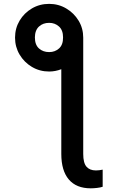

<svg xmlns="http://www.w3.org/2000/svg" viewBox="-20 -781 617 1007"><path d="M58.9 -583.5Q58.9 -632.5 82.7 -672.6Q106.5 -712.7 147.2 -736.7Q187.9 -760.7 237.6 -760.7Q286.6 -760.7 327.2 -736.7Q367.9 -712.7 392.2 -672.6Q416.5 -632.5 416.5 -583.5V26.3Q416.5 73.5 433.6 93.2Q450.6 112.9 483 112.9Q500 112.9 518.5 108.7V198.5Q505.7 202.8 488.3 204.7Q470.9 206.7 456 206.7Q380.3 206.7 340.9 160.3Q301.5 114 301.5 26.3V-418Q270.6 -405.9 237.6 -405.9Q188.2 -405.9 147.5 -430Q106.9 -454.2 82.9 -494.5Q58.9 -534.8 58.9 -583.5ZM237.9 -507.8Q268.5 -507.8 289.8 -527Q311.1 -546.2 310.7 -584.9Q310.7 -622.9 289.4 -642Q268.1 -661.2 237.9 -661.2Q205.6 -661.2 184.5 -641.9Q163.4 -622.5 163 -584.9Q163 -546.2 184.3 -527Q205.6 -507.8 237.9 -507.8Z"/></svg>

Font: Inter Zeller Medium
Style: Regular
Weight: 500
Designer: Rasmus Andersson; Joe Bland
Foundry: zeller
Version: Version 3.015;git-dec3a8cb1